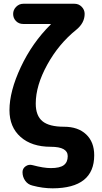

<svg xmlns="http://www.w3.org/2000/svg" viewBox="-20 -770 540 1020"><path d="M320.3 -96.7Q394.5 -96.7 437.5 -56.2Q480.5 -15.6 480.5 54.7Q480.5 229.5 259.8 230.5Q207 230.5 152.3 215.8Q127.9 210 113.8 189.9Q99.6 169.9 99.6 144.5Q99.6 125 116.2 113.3Q132.8 101.6 153.3 107.4Q211.9 123 250 123Q297.9 123 318.8 107.4Q339.8 91.8 339.8 59.6Q339.8 9.8 250 9.8Q148.4 9.8 89.4 -42.5Q30.3 -94.7 30.3 -184.6Q30.3 -285.2 90.8 -414.1Q151.4 -543 249 -639.6Q250 -640.6 250 -641.6Q250 -642.6 249 -642.6H103.5Q80.1 -642.6 64.9 -658.2Q49.8 -673.8 49.8 -695.8Q49.8 -717.8 65.9 -733.9Q82 -750 103.5 -750H376Q398.4 -750 414.1 -733.9Q429.7 -717.8 429.7 -696.3Q429.7 -648.4 385.7 -612.3Q292 -537.1 231 -426.3Q169.9 -315.4 169.9 -219.7Q169.9 -155.3 205.6 -126Q241.2 -96.7 320.3 -96.7Z"/></svg>

Font: Rounded-X Mgen+ 1m bold
Style: Bold
Weight: 700
Designer: [Source Han Sans]
Ryoko NISHIZUKA  (kana & ideographs); Paul D. Hunt (Latin, Greek & Cyrillic); Wenlong ZHANG  (bopomofo
Version: Version 1.059.20150602